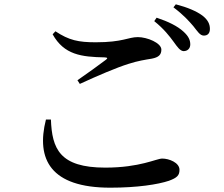

<svg xmlns="http://www.w3.org/2000/svg" viewBox="-20 -846 1040 890"><path d="M785 -652C803 -627 815 -610 831 -609C849 -609 862 -621 862 -640C862 -660 854 -678 831 -699C803 -725 760 -746 706 -764L695 -748C740 -712 766 -678 785 -652ZM876 -725C896 -700 907 -681 925 -681C943 -681 953 -692 953 -712C953 -734 944 -754 918 -774C891 -794 849 -812 795 -826L784 -812C833 -775 856 -748 876 -725ZM224 -687C277 -592 357 -582 466 -580C479 -579 480 -576 471 -569C439 -545 383 -504 339 -474L350 -457C430 -494 521 -533 576 -550C619 -564 653 -569 683 -574C715 -580 728 -592 728 -616C728 -647 662 -674 619 -674C574 -674 550 -650 424 -650C344 -650 300 -659 237 -701ZM216 -292C221 -157 256 -69 468 -69C629 -69 705 -111 732 -111C764 -111 812 -92 812 -59C812 -33 801 -22 763 -8C712 9 617 24 491 24C215 24 146 -107 193 -292Z"/></svg>

Font: Noto Serif CJK KR SemiBold
Style: Regular
Weight: 600
Designer: Ryoko NISHIZUKA 西塚涼子 (kana & ideographs); Frank Grießhammer (Latin, Greek & Cyrillic); Wenlong ZHANG 张文龙 (bopomofo); San
Foundry: Adobe
Version: Version 2.001;hotconv 1.1.0;makeotfexe 2.6.0